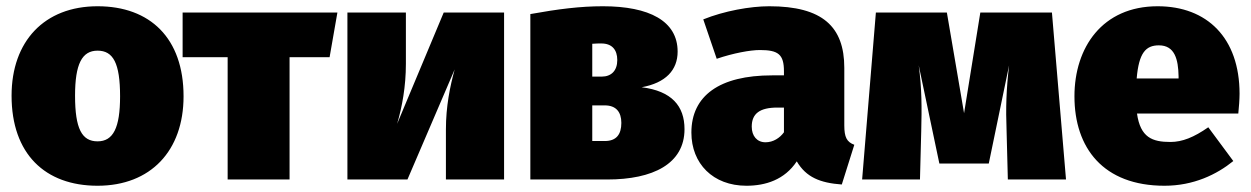

<svg xmlns="http://www.w3.org/2000/svg" viewBox="-20 -574 3999 614"><path d="M292 -554C122 -554 17 -442 17 -268C17 -82 124 20 292 20C462 20 567 -92 567 -266C567 -452 460 -554 292 -554ZM292 -412C342 -412 364 -372 364 -266C364 -165 342 -122 292 -122C242 -122 220 -162 220 -268C220 -369 242 -412 292 -412Z M1059 -534H564V-391H708V0H906V-391H1034Z M1592 -534H1399L1250 -178C1266 -233 1278 -297 1278 -370V-534H1091V0H1283L1434 -352C1419 -297 1406 -234 1406 -160V0H1592Z M2032 -295C2109 -309 2147 -350 2147 -409C2147 -507 2056 -554 1908 -554C1835 -554 1765 -545 1676 -529V0H1922C2068 0 2169 -50 2169 -161C2169 -235 2128 -283 2032 -295ZM1903 -435C1937 -435 1954 -415 1954 -382C1954 -348 1935 -329 1904 -329H1874V-434C1887 -435 1894 -435 1903 -435ZM1914 -123H1874V-237H1914C1950 -237 1967 -216 1967 -181C1967 -144 1951 -123 1914 -123Z M2680 -173V-357C2680 -489 2610 -554 2440 -554C2379 -554 2296 -539 2229 -512L2272 -386C2325 -404 2379 -414 2410 -414C2469 -414 2487 -400 2487 -346V-333H2449C2281 -333 2191 -268 2191 -150C2191 -51 2260 20 2367 20C2428 20 2489 1 2528 -58C2558 -7 2603 11 2672 16L2712 -111C2688 -120 2680 -135 2680 -173ZM2428 -119C2401 -119 2384 -139 2384 -169C2384 -211 2410 -230 2466 -230H2487V-151C2474 -133 2453 -119 2428 -119Z M3344 -534H3115L3063 -212L3008 -534H2781L2737 0H2922L2926 -154C2928 -230 2928 -291 2918 -365L2984 -51H3142L3207 -365C3198 -289 3196 -228 3199 -154L3203 0H3389Z M3944 -274C3944 -453 3840 -554 3682 -554C3505 -554 3416 -422 3416 -266C3416 -101 3508 20 3704 20C3797 20 3871 -16 3924 -59L3844 -167C3798 -135 3761 -120 3723 -120C3665 -120 3627 -134 3616 -211H3940C3942 -230 3944 -257 3944 -274ZM3749 -323H3615C3622 -405 3644 -429 3686 -429C3737 -429 3748 -384 3749 -330Z"/></svg>

Font: Fira Sans Heavy
Style: Regular
Weight: 900
Designer: bBox Type GmbH & Carrois Corporate GbR & Edenspiekermann AG
Foundry: bBox Type GmbH & Carrois Corporate GbR & Edenspiekermann AG
Version: Version 4.300;PS 004.300;hotconv 1.0.88;makeotf.lib2.5.64775